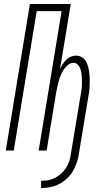

<svg xmlns="http://www.w3.org/2000/svg" viewBox="-20 -755 540 963"><path d="M186 188V152Q203 152 221 149Q239 146 255.5 137.5Q272 129 286 116.5Q300 104 310.5 88Q321 72 327 54.5Q333 37 335 20L382 -264Q384 -276 386.5 -289Q389 -302 390 -314.5Q391 -327 391 -339.5Q391 -352 390.5 -364.5Q390 -377 388 -389Q386 -401 382 -412Q378 -423 369.5 -431.5Q361 -440 349 -440Q334 -440 320.5 -429Q307 -418 298.5 -404.5Q290 -391 284 -376Q278 -361 274 -346.5Q270 -332 267 -317Q264 -302 261 -287L214 0H174L289 -699H164L49 0H9L130 -735H335L281 -409Q287 -421 294.5 -433Q302 -445 312 -455Q322 -465 335 -470.5Q348 -476 361 -476Q377 -476 390.5 -468Q404 -460 411.5 -447Q419 -434 422.5 -418.5Q426 -403 428 -387.5Q430 -372 430 -355.5Q430 -339 429.5 -323Q429 -307 426.5 -290.5Q424 -274 421 -258L375 20Q372 42 364 64Q356 86 344 106Q332 126 313.5 142.5Q295 159 274 169.5Q253 180 230.5 184Q208 188 186 188Z"/></svg>

Font: Iosevka Extralight
Style: Italic
Weight: 200
Italic angle: -9°
Monospace: yes
Designer: Belleve Invis
Foundry: Belleve Invis
Version: Version 32.5.0; ttfautohint (v1.8.4)